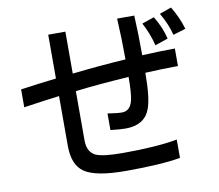

<svg xmlns="http://www.w3.org/2000/svg" viewBox="-85 -802 1131 992"><g transform="rotate(-10 481.0 -305.5)"><path d="M811 -679 873 -701Q910 -640 927 -580L861 -560Q847 -617 811 -679ZM497 90Q339 90 280 49Q224 10 224 -89V-351Q137 -340 37 -325V-419Q128 -432 224 -443V-673H314V-453Q456 -469 595 -478Q595 -584 589 -693H679Q684 -601 684 -484Q779 -489 856 -489V-397Q782 -397 684 -392Q684 -257 662 -202Q632 -126 534 -126Q506 -126 455 -132V-219Q505 -211 530 -211Q573 -211 586 -263Q595 -298 595 -386Q428 -375 314 -361V-102Q314 -42 356 -21Q395 -4 497 -4Q675 -4 784 -24V72Q684 90 497 90ZM713 -645 777 -667Q814 -607 828 -546L760 -523Q745 -585 713 -645Z"/></g></svg>

Font: Gmarket Sans TTF Medium
Style: Regular
Weight: 500
Designer: Creative Director : Sungho Lee; Art Director : Kiwoong Choi; Project Manager : Sori Yang, Jongwook Yoon; Font Designer :
Foundry: Sandoll Inc.
Version: Version 1.000;hotconv 1.0.109;makeotfexe 2.5.65596